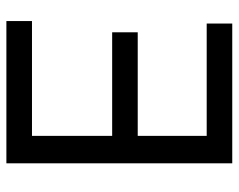

<svg xmlns="http://www.w3.org/2000/svg" viewBox="-93 -654 747 601"><g transform="rotate(90 280.5 -353.5)"><path d="M491.2 -707H405.3V0H491.2ZM407.2 -80.1H45.9V0H407.2ZM407.2 -411.1H81.1V-331.1H407.2ZM407.2 -707H53.7V-627H407.2Z"/></g></svg>

Font: Wanted Sans Std Variable
Style: Regular
Weight: 400
Designer: Original Design by Kil Hyung-jin and Kang Hanbin, Wanted Lab, Inc;
Foundry: Wanted Lab, Inc.
Version: Version 1.003;Glyphs 3.2 (3227)